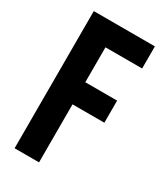

<svg xmlns="http://www.w3.org/2000/svg" viewBox="-175 -764 720 837"><g transform="rotate(30 185.0 -345.0)"><path d="M165 -579.1V-403.3H325.2V-292H165V0H42V-690.4H349.6V-579.1Z"/></g></svg>

Font: Altinn-DIN Condensed
Style: DINCondensed-Bold
Weight: 700
Width: 3
Designer: Charles Nix
Foundry: Altinn
Version: Version 2.00